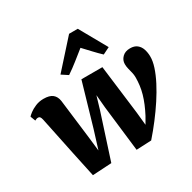

<svg xmlns="http://www.w3.org/2000/svg" viewBox="-189 -1023 1215 1216"><g transform="rotate(-30 418.0 -415.5)"><path d="M151 10 112.5 -170.5 54 -452Q50.5 -467.5 45.5 -473.5Q40.5 -479.5 32.5 -479.5Q24 -479.5 19.2 -477.2Q14.5 -475 8 -472L-6 -508.5Q-1 -515 16.8 -528.8Q34.5 -542.5 61.8 -554Q89 -565.5 121 -565.5Q165 -565.5 186.5 -548Q208 -530.5 213 -497L248 -210L259.5 -108L301.5 -243L391.5 -552.5H545L589.5 -194L599 -100L627 -148.5Q644.5 -182 657.5 -213.2Q670.5 -244.5 679 -274.2Q687.5 -304 691.2 -333.2Q695 -362.5 695 -392.5Q695 -409.5 690.8 -427Q686.5 -444.5 682 -462.5Q677.5 -480.5 677.5 -498Q677.5 -526.5 698.5 -547.5Q719.5 -568.5 755.5 -568.5Q787.5 -568.5 806.2 -553.2Q825 -538 833 -513.8Q841 -489.5 841.5 -462.5Q842.5 -427.5 828.2 -384Q814 -340.5 789 -292Q764 -243.5 730.8 -192.8Q697.5 -142 659.2 -92Q621 -42 580.5 4L471 9L432 -323.5L423.5 -418L395.5 -323.5L290 2ZM337.5 -614.5 291.5 -644.5 468 -841H531.5L643 -642.5L592.5 -617.5Q566.5 -642 539.5 -671Q512.5 -700 486 -728Q449.5 -699 412.2 -669.2Q375 -639.5 337.5 -614.5Z"/></g></svg>

Font: Merriweather 24pt Black
Style: Italic
Weight: 900
Italic angle: -7.8°
Designer: Eben Sorkin
Foundry: Eben Sorkin
Version: Version 2.101